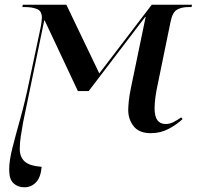

<svg xmlns="http://www.w3.org/2000/svg" viewBox="-20 -556 836 816"><path d="M84 240Q56 240 37.5 223Q19 206 19 165Q19 126 33 71.5Q47 17 67 -54.5Q87 -126 105 -214L152 -436Q155 -450 156.5 -463Q158 -476 158 -481Q158 -509 137.5 -517.5Q117 -526 86 -526H75L77 -536H262L402 -244L625 -536H796L794 -526H781Q752 -526 732.5 -515Q713 -504 705 -464L650 -196Q644 -169 640.5 -143Q637 -117 637 -95Q637 -29 684 -29Q701 -29 717 -37Q733 -45 750 -57L756 -50Q733 -28 698 -9Q663 10 621 10Q571 10 548 -19.5Q525 -49 525 -88Q525 -103 527.5 -127.5Q530 -152 537 -185L599 -484H597L357 -169H311L170 -469H168L78 -35Q72 -2 68 25.5Q64 53 64 77Q64 111 84.5 130Q105 149 157 153Q153 199 132.5 219.5Q112 240 84 240Z"/></svg>

Font: Noto Serif Display Medium
Style: Italic
Weight: 500
Italic angle: -12°
Designer: Monotype Design Team
Foundry: Monotype Imaging Inc.
Version: Version 2.009